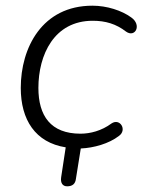

<svg xmlns="http://www.w3.org/2000/svg" viewBox="-20 -514 503 675"><path d="M216 141C234 141 245 133 247 114L264 8C310 6 363 -9 398 -36C428 -57 402 -100 372 -80C337 -54 297 -44 263 -44C158 -44 115 -107 115 -205C115 -321 170 -441 306 -441C351 -441 388 -430 423 -403C455 -380 480 -426 441 -453C408 -477 356 -494 305 -494C128 -494 53 -346 53 -205C53 -93 104 -13 211 4L195 109C192 129 200 141 216 141Z"/></svg>

Font: SN Pro Light
Style: Italic
Weight: 300
Italic angle: -8.99998°
Designer: Tobias Whetton
Foundry: Supernotes
Version: Version 1.001;Glyphs 3.2 (3249)